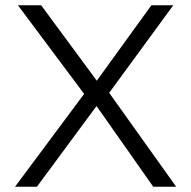

<svg xmlns="http://www.w3.org/2000/svg" viewBox="-20 -708 725 728"><path d="M561 0H648L394 -356L637 -688H554L347 -402L136 -688H48L299 -352L37 0H120L346 -306Z"/></svg>

Font: MV Cash Light
Style: Regular
Weight: 300
Designer: Rodrigo Fuenzalida
Foundry: fragTYPE
Version: Version 1.100;Glyphs 3.1.2 (3151)